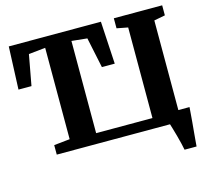

<svg xmlns="http://www.w3.org/2000/svg" viewBox="-126 -891 1329 1220"><g transform="rotate(-15 539.0 -281.5)"><path d="M941 180Q938.5 165 932.2 139Q926 113 918.2 84.5Q910.5 56 903.5 32.8Q896.5 9.5 893.5 0H148.5V-62.5L253 -73.5V-674.5L143 -663L106 -462H20.5L32 -743H638L654 -463H569.5L527.5 -663L425.5 -673.5V-67H796V-663L723 -677V-743H1041V-677L968 -663V-73.5H1041.5Q1040.5 -60.5 1038.5 -34.5Q1036.5 -8.5 1033.8 23.5Q1031 55.5 1028 87Q1025 118.5 1023 143.5Q1021 168.5 1020 180Z"/></g></svg>

Font: Merriweather 28pt Black
Style: Regular
Weight: 900
Version: Version 2.100